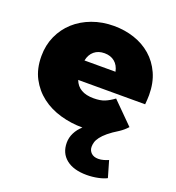

<svg xmlns="http://www.w3.org/2000/svg" viewBox="-142 -670 937 1024"><g transform="rotate(20 326.5 -158.5)"><path d="M421 -330Q414 -365 391 -384Q368 -403 333 -403Q298 -403 275 -384Q252 -365 245 -330ZM464 240Q389 240 347.5 206.5Q306 173 306 114Q306 85 319.5 58Q333 31 357 10Q292 10 231 -7.5Q170 -25 123.5 -60.5Q77 -96 49 -149Q21 -202 21 -274Q21 -336 44.5 -388Q68 -440 109.5 -477.5Q151 -515 208 -536Q265 -557 331 -557Q392 -557 446.5 -539Q501 -521 542.5 -485Q584 -449 608 -396Q632 -343 632 -274Q632 -262 631 -247.5Q630 -233 629 -221H249Q273 -157 359 -157Q397 -157 421.5 -167Q446 -177 473 -197L592 -78Q582 -67 571.5 -58Q561 -49 549 -41Q513 -19 491.5 -1Q470 17 458 33Q446 49 442 62.5Q438 76 438 89Q438 110 452.5 124Q467 138 493 138Q508 138 523.5 133.5Q539 129 550 124L577 217Q559 227 527.5 233.5Q496 240 464 240Z"/></g></svg>

Font: Montserrat-Alt1 Black
Style: Regular
Weight: 900
Designer: Differentunic
Foundry: Differentunic
Version: Version 7.222